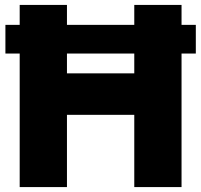

<svg xmlns="http://www.w3.org/2000/svg" viewBox="-20 -760 818 780"><path d="M2 -542.5V-659H775.5V-542.5ZM60 0V-740H252V-462H525.5V-740H717.5V0H525.5V-293.5H252V0Z"/></svg>

Font: Encode Sans SC ExtraBold
Style: Regular
Weight: 800
Version: Version 3.002